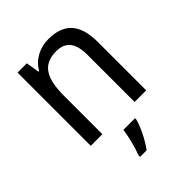

<svg xmlns="http://www.w3.org/2000/svg" viewBox="-218 -660 994 994"><g transform="rotate(-45 279.5 -162.5)"><path d="M313 -546C252 -546 194 -518 163 -463H158L146 -536H78V0H163V-278C163 -408 197 -473 298 -473C368 -473 399 -430 399 -345V0H484V-355C484 -487 426 -546 313 -546ZM341 70V61H256C251 103 232 175 218 209V221H266C298 179 331 111 341 70Z"/></g></svg>

Font: Noto Sans Thai Looped SemiCondensed
Style: Regular
Weight: 400
Width: 4
Designer: Sasikarn Vongin, Ben Mitchell
Foundry: The Fontpad Ltd
Version: Version 1.001